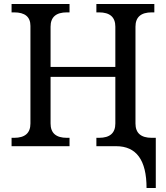

<svg xmlns="http://www.w3.org/2000/svg" viewBox="-20 -734 833 964"><path d="M762.2 -42V210H715.8Q715.8 0 563 0H463.9V-42H477.1Q559.1 -42 559.1 -113.8V-348.1H233.9V-113.8Q233.9 -42 315.9 -42H329.1V0H38.1V-42H50.8Q132.8 -42 132.8 -113.8V-604Q132.8 -671.9 50.8 -671.9H38.1V-713.9H329.1V-671.9H315.9Q233.9 -671.9 233.9 -600.1V-397.9H559.1V-600.1Q559.1 -671.9 477.1 -671.9H463.9V-713.9H754.9V-671.9H742.2Q660.2 -671.9 660.2 -600.1V-113.8Q660.2 -42 742.2 -42Z"/></svg>

Font: Noto Serif
Style: Regular
Weight: 400
Designer: Monotype Design team
Foundry: Monotype Imaging Inc.
Version: Version 1.02